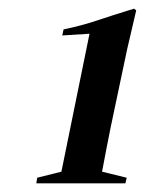

<svg xmlns="http://www.w3.org/2000/svg" viewBox="-20 -840 335 444"><path d="M64 -416 66 -429 122 -443 187 -762 124 -758 127 -772Q170 -781 204 -792.5Q238 -804 290 -820L295 -816L274 -726L236 -546Q232 -525 226.5 -498Q221 -471 216 -443L273 -429L270 -416Z"/></svg>

Font: DeepMind Serif Text
Style: Italic
Weight: 400
Italic angle: -12°
Designer: Frank Grießhammer / Modifications: Colophon Foundry
Foundry: Colophon Foundry
Version: Version 5.003; ttfautohint (v1.8.2)